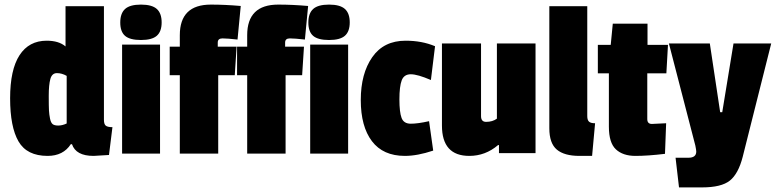

<svg xmlns="http://www.w3.org/2000/svg" viewBox="-20 -668 3374 835"><path d="M454 6 387 10Q310 10 293 -41H288Q255 10 187 10Q97 10 60.5 -53Q24 -116 24 -240.5Q24 -365 65 -428Q106 -491 183 -491Q236 -491 265 -466V-641H432V-147Q432 -128 440 -121.5Q448 -115 469 -115ZM270 -131V-338Q249 -350 227.5 -350Q206 -350 199 -324.5Q192 -299 192 -251.5Q192 -204 193 -187Q194 -170 197.5 -152.5Q201 -135 208.5 -128.5Q216 -122 233.5 -122Q251 -122 270 -131Z M676 0H511V-474H676ZM524 -512Q503 -530 503 -570Q503 -610 524 -629Q545 -648 593 -648Q641 -648 662 -629Q683 -610 683 -570.5Q683 -531 662 -512.5Q641 -494 593 -494Q545 -494 524 -512Z M897 -648Q959 -648 1027 -642L1013 -496Q968 -501 947.5 -501Q927 -501 927 -483V-465H1009L1001 -341H929V0H762V-341H718V-465H762V-515Q762 -648 897 -648Z M1190 -648Q1252 -648 1320 -642L1306 -496Q1261 -501 1240.5 -501Q1220 -501 1220 -483V-465H1302L1294 -341H1222V0H1055V-341H1011V-465H1055V-515Q1055 -648 1190 -648Z M1494 0H1329V-474H1494ZM1342 -512Q1321 -530 1321 -570Q1321 -610 1342 -629Q1363 -648 1411 -648Q1459 -648 1480 -629Q1501 -610 1501 -570.5Q1501 -531 1480 -512.5Q1459 -494 1411 -494Q1363 -494 1342 -512Z M1846 -141 1864 -13Q1795 10 1741 10Q1646 10 1597.5 -54Q1549 -118 1549 -233Q1549 -348 1599 -419.5Q1649 -491 1744 -491Q1815 -491 1872 -467L1854 -320Q1796 -345 1766.5 -345Q1737 -345 1727 -318.5Q1717 -292 1717 -236Q1717 -180 1726.5 -155Q1736 -130 1766.5 -130Q1797 -130 1846 -141Z M2021 10Q1902 10 1902 -122V-479H2072V-163Q2072 -138 2094 -138Q2122 -138 2141 -152V-479H2309V-2H2150V-37H2146Q2091 10 2021 10Z M2369 -110V-641H2534V-163Q2534 -146 2541.5 -139Q2549 -132 2568 -132L2555 10H2500Q2434 10 2401.5 -17.5Q2369 -45 2369 -110Z M2872 1Q2798 10 2743.5 10Q2689 10 2658.5 -18.5Q2628 -47 2628 -117V-349H2580V-473H2636L2645 -565H2796V-473H2885L2878 -349H2795V-150Q2795 -129 2815 -129Q2817 -129 2877 -132Z M3334 -479 3210 14Q3191 88 3154 117.5Q3117 147 3033 147H2933L2918 18H2974Q3008 18 3008 -9Q3008 -15 3004 -35L2889 -479H3067L3112 -180H3121L3170 -479Z"/></svg>

Font: Passion One
Style: Regular
Weight: 400
Designer: Alejandro Lo Celso
Foundry: Fontstage
Version: Version 1.002